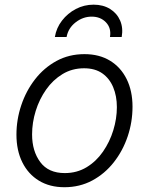

<svg xmlns="http://www.w3.org/2000/svg" viewBox="-20 -783 633 815"><path d="M253.4 11.7Q190.9 11.7 145.3 -16.1Q99.6 -43.9 74.7 -94.2Q49.8 -144.5 49.8 -211.4Q49.8 -275.4 70.3 -336.4Q90.8 -397.5 128.7 -446.3Q166.5 -495.1 219.7 -524.2Q272.9 -553.2 338.4 -553.2Q401.4 -553.2 447 -525.4Q492.7 -497.6 517.6 -447.3Q542.5 -397 542.5 -330.1Q542.5 -265.1 522 -204.1Q501.5 -143.1 463.1 -94.2Q424.8 -45.4 371.6 -16.8Q318.4 11.7 253.4 11.7ZM254.9 -48.3Q306.6 -48.3 347.7 -73.2Q388.7 -98.1 417.2 -139.4Q445.8 -180.7 460.9 -230Q476.1 -279.3 476.1 -328.1Q476.1 -375.5 460.4 -412.8Q444.8 -450.2 414.1 -471.7Q383.3 -493.2 336.9 -493.2Q286.1 -493.2 245.4 -468.5Q204.6 -443.8 175.8 -402.8Q147 -361.8 131.6 -312.3Q116.2 -262.7 116.2 -212.4Q116.2 -141.6 150.9 -95Q185.5 -48.3 254.9 -48.3ZM377.4 -763.2Q418 -763.2 447.3 -744.9Q476.6 -726.6 490 -695.6Q503.4 -664.6 496.6 -626H446.8Q453.1 -663.6 429.9 -688Q406.7 -712.4 369.1 -712.4Q332 -712.4 300.8 -688Q269.5 -663.6 262.7 -626H212.9Q219.2 -664.6 243.2 -695.6Q267.1 -726.6 302 -744.9Q336.9 -763.2 377.4 -763.2Z"/></svg>

Font: Inter Light
Style: Italic
Weight: 300
Italic angle: -9.3988°
Designer: Rasmus Andersson
Foundry: rsms
Version: Version 4.001;git-66647c0bb